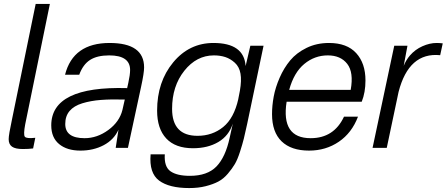

<svg xmlns="http://www.w3.org/2000/svg" viewBox="-20 -750 2266 974"><path d="M108 -120Q98 -67 106 -56.5Q114 -46 159 -51L148 3Q126 6 96 6Q58 6 41 -6Q24 -18 24 -44Q24 -66 41 -145L161 -730H233Z M536 -532Q711 -532 711 -408Q711 -380 696 -311L629 0H567L581 -92Q558 -41 506 -13.5Q454 14 388 14Q320 14 280 -19Q240 -52 240 -114Q240 -314 625 -303L631 -330Q640 -371 640 -395Q640 -469 534 -469Q473 -469 437 -446Q401 -423 382 -371H310Q351 -532 536 -532ZM311 -121Q311 -49 409 -49Q473 -49 529.5 -90.5Q586 -132 601 -192L613 -245Q543 -247 491.5 -243Q440 -239 397.5 -226Q355 -213 333 -187Q311 -161 311 -121Z M1234 -122Q1224 -75 1217 -47Q1210 -19 1197.5 20Q1185 59 1171.5 82Q1158 105 1136 131Q1114 157 1087.5 171Q1061 185 1023.5 194.5Q986 204 940 204Q838 204 787 166Q736 128 744 33H816Q812 96 845 119Q878 142 943 142Q1032 142 1078 94.5Q1124 47 1145 -51L1161 -123Q1141 -61 1087.5 -29.5Q1034 2 959 2Q870 2 823.5 -47.5Q777 -97 777 -189Q777 -335 858.5 -433.5Q940 -532 1063 -532Q1218 -532 1226 -415L1250 -518H1317ZM853 -198Q853 -61 982 -61Q1057 -61 1112 -105.5Q1167 -150 1189 -248V-249L1197 -290Q1206 -342 1200 -376.5Q1194 -411 1171.5 -431.5Q1149 -452 1123 -460.5Q1097 -469 1065 -469Q977 -469 915 -391Q853 -313 853 -198Z M1649 -532Q1740 -532 1787 -480.5Q1834 -429 1834 -342Q1834 -281 1815 -234H1434Q1405 -49 1556 -49Q1674 -49 1725 -158H1796Q1765 -76 1699 -31Q1633 14 1548 14Q1457 14 1408.5 -33Q1360 -80 1360 -171Q1360 -214 1368.5 -260Q1377 -306 1398.5 -355.5Q1420 -405 1452 -443.5Q1484 -482 1535 -507Q1586 -532 1649 -532ZM1447 -294H1759Q1775 -383 1741.5 -426Q1708 -469 1643 -469Q1576 -469 1523.5 -425.5Q1471 -382 1447 -294Z M2195 -532Q2210 -532 2226 -530L2213 -470Q2054 -486 2002 -284L1942 0H1870L1980 -518H2047L2028 -416Q2040 -446 2060 -469Q2086 -499 2123 -515.5Q2160 -532 2195 -532Z"/></svg>

Font: Nacelle Light
Style: Italic
Weight: 300
Italic angle: -12°
Designer: Sora Sagano
Foundry: Sora Sagano
Version: Version 1.000;FEAKit 1.0